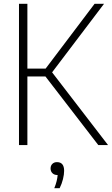

<svg xmlns="http://www.w3.org/2000/svg" viewBox="-20 -760 586 1006"><path d="M79.5 0V-740H123.5V-400.5H219L475.5 -740H525L253 -381L546 0H495L218 -359.5H123.5V0ZM264.5 226Q273 205 277 188.2Q281 171.5 282 157H280.5Q264.5 157 254.8 147.5Q245 138 245 122.5Q245 108 254.2 98.8Q263.5 89.5 278.5 89.5Q316 89.5 316 135Q316 154 310 178.5Q304 203 292.5 226Z"/></svg>

Font: Encode Sans Cnd XLt
Style: Regular
Weight: 200
Width: 3
Designer: Multiple Designers
Foundry: Impallari Type
Version: Version 3.002; ttfautohint (v1.8.3) -l 8 -r 50 -G 200 -x 14 